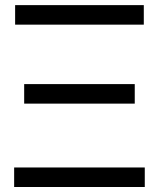

<svg xmlns="http://www.w3.org/2000/svg" viewBox="-20 -748 636 768"><path d="M36.6 0V-78.1H559.1V0ZM40.5 -649.4V-727.5H555.2V-649.4ZM76.7 -333.5V-411.6H519V-333.5Z"/></svg>

Font: Inter Display
Style: Regular
Weight: 400
Designer: Rasmus Andersson
Foundry: rsms
Version: Version 4.001;git-9221beed3